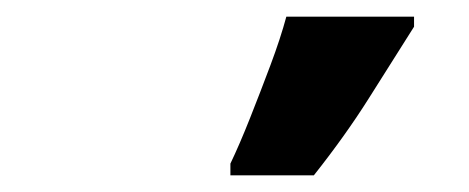

<svg xmlns="http://www.w3.org/2000/svg" viewBox="-20 -816 562 230"><path d="M256 -606V-620Q267 -643 279.5 -674.5Q292 -706 304 -738Q316 -770 323 -796H476V-784Q450 -743 422 -698.5Q394 -654 356 -606Z"/></svg>

Font: Noto Sans Disp ExtBd
Style: Italic
Weight: 800
Italic angle: -12°
Designer: Monotype Design Team
Foundry: Monotype Imaging Inc.
Version: Version 2.000;GOOG;noto-source:20170915:90ef993387c0